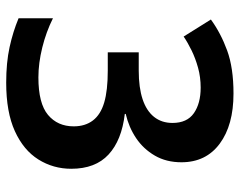

<svg xmlns="http://www.w3.org/2000/svg" viewBox="-97 -667 774 620"><g transform="rotate(90 290.0 -357.0)"><path d="M504 -556Q504 -507 482.5 -470Q461 -433 426 -409.5Q391 -386 348 -376V-373Q433 -363 479 -320.5Q525 -278 525 -200Q525 -142 495 -94Q465 -46 403.5 -18Q342 10 247 10Q182 10 132 -1Q82 -12 39 -30V-141Q83 -119 133.5 -106.5Q184 -94 230 -94Q314 -94 351 -125Q388 -156 388 -208Q388 -245 369 -270Q350 -295 311 -306.5Q272 -318 208 -318H149V-418H208Q263 -418 300.5 -430.5Q338 -443 357.5 -467.5Q377 -492 377 -527Q377 -574 345.5 -596Q314 -618 263 -618Q229 -618 198.5 -609.5Q168 -601 142.5 -588.5Q117 -576 98 -563L43 -651Q87 -683 143 -703.5Q199 -724 282 -724Q384 -724 444 -679.5Q504 -635 504 -556Z"/></g></svg>

Font: Noto Sans Hebrew Thin SemiBold
Style: Regular
Weight: 600
Version: Version 3.001